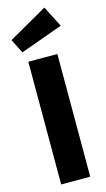

<svg xmlns="http://www.w3.org/2000/svg" viewBox="-143 -1002 579 1048"><g transform="rotate(-15 146.5 -478.0)"><path d="M64.5 -693.4H228.6V0H64.5ZM6.5 -831.4 225.8 -956.5 286.3 -837.7 46.6 -751.3Z"/></g></svg>

Font: Fira Sans Variable
Style: Regular
Weight: 400
Designer: Carrois Corporate & Edenspiekermann AG
Foundry: Carrois Corporate GbR & Edenspiekermann AG
Version: Version 4.202